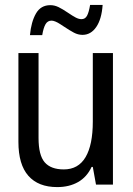

<svg xmlns="http://www.w3.org/2000/svg" viewBox="-20 -752 540 782"><path d="M55 -174V-536H137V-190Q137 -120 162 -91Q187 -62 240 -62Q299 -62 328.5 -112Q358 -162 358 -257V-536H440V0H371L358 -72H353Q334 -31 298 -10.5Q262 10 213 10Q136 10 95.5 -36Q55 -82 55 -174ZM185 -731Q202 -731 218.5 -723Q235 -715 257 -700Q276 -687 288.5 -680.5Q301 -674 312 -674Q327 -674 334.5 -688Q342 -702 347 -732H398Q394 -674 372 -642Q350 -610 316 -610Q298 -610 281 -619Q264 -628 240 -644Q237 -646 225.5 -653.5Q214 -661 205 -664.5Q196 -668 190 -668Q174 -668 165.5 -653.5Q157 -639 152 -609H102Q107 -663 126.5 -697Q146 -731 185 -731Z"/></svg>

Font: Noto Sans Mono UI Cond
Style: Regular
Weight: 400
Width: 3
Monospace: yes
Designer: Monotype Design team
Foundry: Monotype Imaging Inc.
Version: Version 1.000